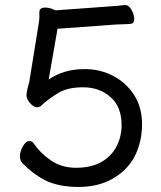

<svg xmlns="http://www.w3.org/2000/svg" viewBox="-20 -722 640 761"><path d="M173 -407Q233 -448 313 -448H322Q380 -447 430 -420.5Q480 -394 511.5 -345.5Q543 -297 543 -229.5Q543 -162 515.5 -106Q488 -50 429.5 -15.5Q371 19 291.5 19Q212 19 158 -8Q111 -32 68 -76Q59 -85 59 -103.5Q59 -122 71 -142.5Q83 -163 95.5 -163Q108 -163 114 -153Q139 -116 180.5 -87Q222 -58 278 -57H280Q342 -57 382 -80Q422 -103 442 -142Q462 -181 462 -226Q462 -298 419 -336.5Q376 -375 313 -376H309Q248 -376 212 -354Q170 -329 142 -302Q137 -297 125.5 -297Q114 -297 99.5 -313Q85 -329 85 -344Q85 -359 96 -397L134 -632Q136 -643 136 -653V-674Q136 -692 160 -692Q178 -692 200 -681L407 -696Q455 -699 473 -702H474H476Q491 -702 501.5 -682.5Q512 -663 512 -647Q512 -627 494 -627Q481 -626 459 -625.5Q437 -625 415 -623L208 -608Z"/></svg>

Font: Moon Stars Kai HW
Style: Bold
Weight: 700
Designer: GuiWonder
Version: Version 1.101